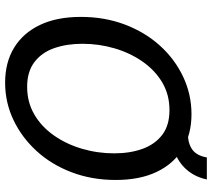

<svg xmlns="http://www.w3.org/2000/svg" viewBox="-59 -755 828 750"><g transform="rotate(90 355.0 -380.0)"><path d="M303 14Q224 14 166.5 -21Q109 -56 77.5 -122Q46 -188 46 -282Q46 -375 76 -454Q106 -533 158.5 -591Q211 -649 280 -681.5Q349 -714 426 -714Q505 -714 562.5 -679Q620 -644 651.5 -578Q683 -512 683 -418Q683 -325 653 -246Q623 -167 570 -109Q517 -51 448.5 -18.5Q380 14 303 14ZM319 -72Q379 -72 427 -100Q475 -128 509 -176.5Q543 -225 561 -286Q579 -347 579 -412Q579 -474 561.5 -522.5Q544 -571 507 -599.5Q470 -628 410 -628Q350 -628 302.5 -600Q255 -572 221 -523.5Q187 -475 169 -414Q151 -353 151 -288Q151 -227 168 -178Q185 -129 222.5 -100.5Q260 -72 319 -72ZM490 -634 502 -700Q540 -700 564 -717Q588 -734 595 -774H681Q672 -731 646.5 -699.5Q621 -668 581 -651Q541 -634 490 -634Z"/></g></svg>

Font: Cabin VF Beta
Style: Italic
Weight: 400
Italic angle: -7°
Designer: Pablo Impallari
Foundry: Pablo Impallari. http://www.impallari.com Igino Marini. http://www.ikern.com
Version: Version 2.300